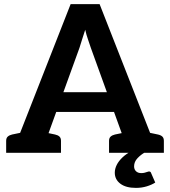

<svg xmlns="http://www.w3.org/2000/svg" viewBox="-20 -744 828 935"><path d="M40 0 324 -724H465L749 0H642Q624 0 612 -9Q600 -18 596 -31L422 -512Q416 -531 408.5 -552Q401 -573 395 -599Q387 -573 380 -552.5Q373 -532 367 -511L193 -31Q189 -19 177 -9.5Q165 0 147 0ZM129 0V-67H221V0ZM218 -199 235 -295H548L565 -199ZM558 0V-67H656V0ZM10 0V-58Q10 -72 18 -79Q26 -86 39 -89L97 -101L109 0ZM178 0 191 -101 248 -89Q262 -86 269.5 -79Q277 -72 277 -58V0ZM511 0V-58Q511 -72 519 -79Q527 -86 540 -89L598 -101L610 0ZM679 0 692 -101 749 -89Q763 -86 770.5 -79Q778 -72 778 -58V0ZM705 91Q714 91 716 99L736 145Q719 156 694.5 163.5Q670 171 642 171Q593 171 566 150.5Q539 130 539 97Q539 78 548.5 59Q558 40 576.5 22.5Q595 5 620 -8L686 -2Q666 9 649.5 26.5Q633 44 633 66Q633 81 642.5 90Q652 99 668 99Q677 99 684.5 97Q692 95 697.5 93Q703 91 705 91Z"/></svg>

Font: Aleo
Style: Bold
Weight: 700
Designer: Alessio Laiso
Foundry: Alessio Laiso
Version: Version 2.001;gftools[0.9.29]